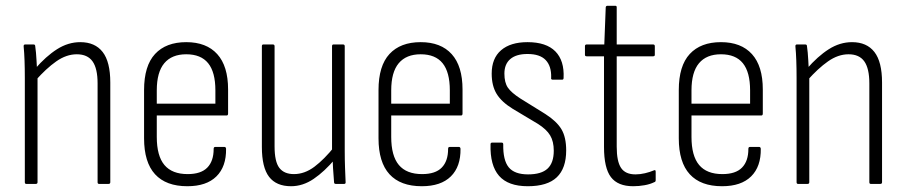

<svg xmlns="http://www.w3.org/2000/svg" viewBox="-20 -637 3140 665"><path d="M323 0Q318 0 318 -6V-348Q318 -400 300.5 -424.5Q283 -449 246 -449Q210 -449 175 -424.5Q140 -400 102 -357L101 -398Q139 -442 177.5 -466.5Q216 -491 258 -491Q309 -491 335.5 -457Q362 -423 362 -351V-6Q362 0 356 0ZM71 0Q66 0 66 -6V-367Q66 -399 65 -427Q64 -455 62 -475Q61 -483 67 -483H96Q102 -483 102 -477Q105 -457 106.5 -428Q108 -399 109 -381L110 -372V-6Q110 0 104 0Z M629 8Q555 8 517 -33.5Q479 -75 479 -158V-325Q479 -409 517 -450Q555 -491 625 -491Q695 -491 732.5 -449.5Q770 -408 770 -327V-244Q770 -237 765 -237H523V-163Q523 -97 549.5 -65.5Q576 -34 630 -34Q676 -34 698 -56.5Q720 -79 720 -121Q720 -128 725 -128H758Q762 -128 763 -122Q764 -60 729.5 -26Q695 8 629 8ZM523 -278H726V-324Q726 -387 701 -418Q676 -449 625 -449Q575 -449 549 -418Q523 -387 523 -324Z M988 8Q937 8 912 -24.5Q887 -57 887 -128V-477Q887 -483 892 -483H925Q931 -483 931 -477V-130Q931 -77 947.5 -55.5Q964 -34 998 -34Q1035 -34 1069 -59.5Q1103 -85 1139 -130L1141 -87Q1104 -43 1066.5 -17.5Q1029 8 988 8ZM1143 0Q1137 0 1137 -6Q1135 -29 1133.5 -54.5Q1132 -80 1132 -99L1130 -110V-477Q1130 -483 1135 -483H1168Q1174 -483 1174 -477V-116Q1174 -84 1175 -57Q1176 -30 1177 -7Q1178 0 1172 0Z M1441 8Q1367 8 1329 -33.5Q1291 -75 1291 -158V-325Q1291 -409 1329 -450Q1367 -491 1437 -491Q1507 -491 1544.5 -449.5Q1582 -408 1582 -327V-244Q1582 -237 1577 -237H1335V-163Q1335 -97 1361.5 -65.5Q1388 -34 1442 -34Q1488 -34 1510 -56.5Q1532 -79 1532 -121Q1532 -128 1537 -128H1570Q1574 -128 1575 -122Q1576 -60 1541.5 -26Q1507 8 1441 8ZM1335 -278H1538V-324Q1538 -387 1513 -418Q1488 -449 1437 -449Q1387 -449 1361 -418Q1335 -387 1335 -324Z M1808 8Q1740 8 1708.5 -28Q1677 -64 1679 -137Q1679 -143 1684 -143H1718Q1723 -143 1723 -137Q1722 -82 1742 -57.5Q1762 -33 1809 -33Q1855 -33 1876.5 -53Q1898 -73 1898 -115Q1898 -147 1885.5 -168Q1873 -189 1843 -208L1756 -260Q1717 -284 1700 -312Q1683 -340 1683 -382Q1683 -435 1715.5 -463Q1748 -491 1807 -491Q1872 -491 1903.5 -459Q1935 -427 1932 -367Q1932 -361 1927 -361H1894Q1892 -361 1890 -362.5Q1888 -364 1889 -369Q1890 -408 1870 -429Q1850 -450 1807 -450Q1768 -450 1747.5 -432.5Q1727 -415 1727 -382Q1727 -351 1739 -333.5Q1751 -316 1782 -296L1869 -242Q1908 -217 1924.5 -189.5Q1941 -162 1941 -116Q1941 -54 1908.5 -23Q1876 8 1808 8Z M2173 8Q2120 8 2096 -23.5Q2072 -55 2072 -128V-442H2012Q2006 -442 2006 -447V-477Q2006 -483 2012 -483H2073L2078 -612Q2079 -617 2084 -617H2111Q2116 -617 2116 -612V-483H2242Q2248 -483 2248 -477V-447Q2248 -442 2242 -442H2116V-129Q2116 -78 2131 -55.5Q2146 -33 2181 -33Q2197 -33 2214 -37Q2231 -41 2245 -47Q2251 -50 2251 -42V-13Q2251 -7 2246 -6Q2232 1 2212.5 4.5Q2193 8 2173 8Z M2481 8Q2407 8 2369 -33.5Q2331 -75 2331 -158V-325Q2331 -409 2369 -450Q2407 -491 2477 -491Q2547 -491 2584.5 -449.5Q2622 -408 2622 -327V-244Q2622 -237 2617 -237H2375V-163Q2375 -97 2401.5 -65.5Q2428 -34 2482 -34Q2528 -34 2550 -56.5Q2572 -79 2572 -121Q2572 -128 2577 -128H2610Q2614 -128 2615 -122Q2616 -60 2581.5 -26Q2547 8 2481 8ZM2375 -278H2578V-324Q2578 -387 2553 -418Q2528 -449 2477 -449Q2427 -449 2401 -418Q2375 -387 2375 -324Z M2996 0Q2991 0 2991 -6V-348Q2991 -400 2973.5 -424.5Q2956 -449 2919 -449Q2883 -449 2848 -424.5Q2813 -400 2775 -357L2774 -398Q2812 -442 2850.5 -466.5Q2889 -491 2931 -491Q2982 -491 3008.5 -457Q3035 -423 3035 -351V-6Q3035 0 3029 0ZM2744 0Q2739 0 2739 -6V-367Q2739 -399 2738 -427Q2737 -455 2735 -475Q2734 -483 2740 -483H2769Q2775 -483 2775 -477Q2778 -457 2779.5 -428Q2781 -399 2782 -381L2783 -372V-6Q2783 0 2777 0Z"/></svg>

Font: Sofia Sans Condensed Light
Style: Regular
Weight: 300
Designer: Botio Nikoltchev, Ani Petrova
Foundry: lettersoup
Version: Version 4.101